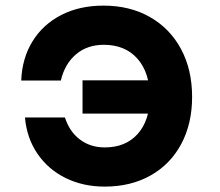

<svg xmlns="http://www.w3.org/2000/svg" viewBox="-20 -652 790 690"><path d="M69.7 -229.8H213.4Q229.4 -179.3 267.1 -150.7Q304.8 -122.2 356.4 -122.2Q431.6 -122.2 474.9 -170.8Q518.3 -219.4 518.3 -303.6Q518.3 -390.7 474.1 -440.9Q429.9 -491 353 -491Q293.5 -491 253.1 -456.7Q212.7 -422.5 198.7 -362.7H56.3Q59.3 -442.7 96.9 -503.5Q134.5 -564.4 200.1 -598.1Q265.7 -631.8 351.7 -631.8Q446.9 -631.8 518.8 -590.8Q590.8 -549.8 630.6 -475.7Q670.4 -401.5 670.4 -303.7Q670.4 -207.9 631.5 -134.8Q592.6 -61.7 521.3 -21.5Q450 18.6 356.1 18.6Q278.5 18.6 215.7 -12.3Q152.9 -43.3 114.5 -99.7Q76.1 -156.1 69.7 -229.8ZM276.6 -243.7V-363.4H531V-243.7Z"/></svg>

Font: Martian Mono VF sWd Rg
Style: Regular
Weight: 400
Width: 6
Monospace: yes
Designer: Roman Shamin
Foundry: Evil Martians
Version: Version 1.100